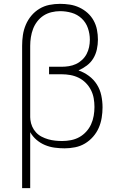

<svg xmlns="http://www.w3.org/2000/svg" viewBox="-20 -763 640 998"><path d="M95 215V-525Q95 -553 99 -580.5Q103 -608 114 -634Q125 -660 143 -681.5Q161 -703 185 -717.5Q209 -732 236.5 -737.5Q264 -743 292 -743Q318 -743 343.5 -739Q369 -735 392.5 -724Q416 -713 435 -696Q454 -679 466.5 -656.5Q479 -634 484 -608.5Q489 -583 489 -557Q489 -532 483.5 -506.5Q478 -481 465 -459.5Q452 -438 431.5 -422.5Q411 -407 388 -397Q417 -387 442 -368.5Q467 -350 483.5 -324Q500 -298 506.5 -267Q513 -236 513 -205Q513 -178 508.5 -150.5Q504 -123 493 -98Q482 -73 463.5 -52Q445 -31 421.5 -17Q398 -3 370.5 2.5Q343 8 316 8Q290 8 264 4.5Q238 1 214 -9Q190 -19 170 -36Q150 -53 137 -76V215ZM303 -30Q326 -30 349 -34.5Q372 -39 392 -50Q412 -61 428 -78.5Q444 -96 453.5 -117Q463 -138 467 -161Q471 -184 471 -207Q471 -230 467 -252.5Q463 -275 452.5 -295.5Q442 -316 425.5 -332.5Q409 -349 388.5 -359Q368 -369 345.5 -373Q323 -377 300 -377H235V-416H300Q319 -416 338 -419Q357 -422 374.5 -430Q392 -438 406.5 -451.5Q421 -465 430 -482Q439 -499 443 -518Q447 -537 447 -556V-557Q447 -587 437 -616.5Q427 -646 404.5 -667Q382 -688 352.5 -696.5Q323 -705 292 -705Q270 -705 247.5 -699.5Q225 -694 206.5 -682Q188 -670 174 -652Q160 -634 152 -613Q144 -592 140.5 -569.5Q137 -547 137 -525V-154L138 -140Q140 -122 147.5 -105Q155 -88 167.5 -74.5Q180 -61 196.5 -52.5Q213 -44 230.5 -39Q248 -34 266.5 -32Q285 -30 303 -30Z"/></svg>

Font: Iosevka Extralight Extended
Style: Regular
Weight: 200
Width: 7
Monospace: yes
Designer: Belleve Invis
Foundry: Belleve Invis
Version: Version 32.5.0; ttfautohint (v1.8.4)